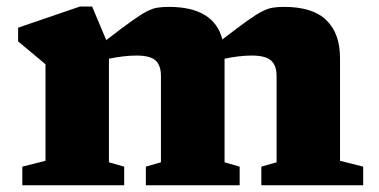

<svg xmlns="http://www.w3.org/2000/svg" viewBox="-20 -552 1128 572"><path d="M993 -379V-73L1062 -55.5V0H758.5V-55.5L804 -68.5V-325.5Q804 -356.5 787.8 -371.5Q771.5 -386.5 729.5 -386.5Q711 -386.5 690.2 -384Q669.5 -381.5 649 -377V-68.5L694 -55.5V0H414.5V-55.5L459.5 -68.5V-326Q459.5 -356.5 443.8 -371.5Q428 -386.5 386.5 -386.5Q367.5 -386.5 346.5 -384Q325.5 -381.5 304.5 -377V-68.5L350 -55.5V0H46.5V-55.5L115.5 -73V-360.5Q107.5 -367.5 87.8 -383.8Q68 -400 34 -428.5V-469.5L218 -532.5H254.5L296.5 -432.5Q342.5 -468 370.8 -488.2Q399 -508.5 416.8 -517.8Q434.5 -527 449.2 -529.2Q464 -531.5 483 -531.5Q617.5 -531.5 642.5 -434.5Q688 -469.5 715.5 -489.2Q743 -509 760.8 -518Q778.5 -527 793 -529.2Q807.5 -531.5 826.5 -531.5Q911.5 -531.5 952.2 -492Q993 -452.5 993 -379Z"/></svg>

Font: Newsreader 6pt
Style: Bold
Weight: 700
Designer: Hugues Gentile
Foundry: Production Type
Version: Version 1.003; ttfautohint (v1.8.3)